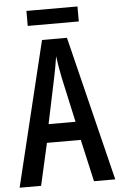

<svg xmlns="http://www.w3.org/2000/svg" viewBox="-58 -904 589 944"><g transform="rotate(-5 236.0 -431.5)"><path d="M361 -863H109V-789H361ZM367 0H472L296 -714H173L0 0H106L153 -208H320ZM253 -522 302 -299H169L216 -523C223 -557 231 -598 235 -628C239 -596 245 -563 253 -522Z"/></g></svg>

Font: Noto Sans Gurmukhi UI ExtraCondensed Medium
Style: Regular
Weight: 500
Width: 2
Designer: Jelle Bosma - Monotype Design Team
Foundry: Monotype Imaging Inc.
Version: Version 2.004